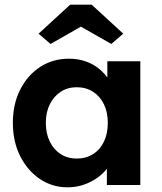

<svg xmlns="http://www.w3.org/2000/svg" viewBox="-20 -791 691 821"><path d="M35 -266Q35 -346 66.5 -408Q98 -470 152 -505Q206 -540 275 -540Q314 -540 346.5 -528.5Q379 -517 403.5 -497Q428 -477 445 -451Q462 -425 469 -395L439 -400V-529H580V0H437V-127L469 -130Q461 -102 443 -77Q425 -52 398.5 -32.5Q372 -13 339 -1.5Q306 10 269 10Q203 10 150 -26Q97 -62 66 -124Q35 -186 35 -266ZM441 -266Q441 -311 424.5 -345Q408 -379 378 -398.5Q348 -418 308 -418Q269 -418 239.5 -398.5Q210 -379 193 -345Q176 -311 176 -266Q176 -220 193 -185.5Q210 -151 239.5 -132Q269 -113 308 -113Q348 -113 378 -132Q408 -151 424.5 -185.5Q441 -220 441 -266ZM280 -771H372L507 -647L456 -603L326 -677L196 -603L145 -647Z"/></svg>

Font: Mach SemiBold
Style: Regular
Weight: 600
Version: Version 1.002